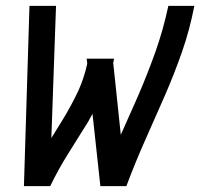

<svg xmlns="http://www.w3.org/2000/svg" viewBox="-20 -638 686 658"><path d="M557 -618H646Q630 -535 603.5 -459.5Q577 -384 545 -310.5Q513 -237 479 -161Q445 -85 413 0H324L297 -248Q289 -233 281 -219Q248 -166 214 -112Q180 -58 152 0H62L81 -618H172L156 -165Q174 -194 192 -223Q224 -275 249 -328Q269 -373 279 -420L277 -437H371Q370 -430 368 -423L394 -176Q424 -243 453 -309Q485 -383 512 -458.5Q539 -534 557 -618Z"/></svg>

Font: Victor Mono Thin SemiBold
Style: Italic
Weight: 600
Italic angle: -12°
Monospace: yes
Version: Version 1.561;gftools[0.9.30]